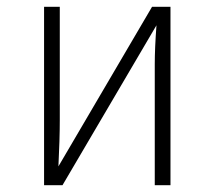

<svg xmlns="http://www.w3.org/2000/svg" viewBox="-20 -542 628 562"><path d="M479 0H433V-354Q433 -401 438 -468L163 0H109V-522H155V-190Q155 -135 151 -55L425 -522H479Z"/></svg>

Font: FiraGO ExtraLight
Style: Regular
Weight: 200
Designer: bBox Type
Foundry: bBox Type GmbH
Version: Version 1.001